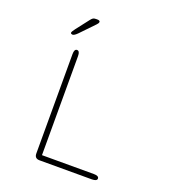

<svg xmlns="http://www.w3.org/2000/svg" viewBox="-146 -921 911 1028"><g transform="rotate(20 309.5 -407.0)"><path d="M201 -30.5H497Q511 -30.5 518.2 -26.5Q525.5 -22.5 525.5 -15Q525.5 -8 518.2 -4Q511 0 497 0H198Q169.5 0 169.5 -28.5V-595Q169.5 -624 185 -624Q201 -624 201 -595ZM133 -692.5Q131 -692.5 127 -694.2Q123 -696 123 -700Q123 -706 137.5 -725L194 -798Q201 -807 206.8 -810.8Q212.5 -814.5 223.5 -814.5H231.5Q237.5 -814.5 242 -812.5Q246.5 -810.5 246.5 -806Q246.5 -798.5 237.5 -789.5L161 -710Q153 -702 146 -697.2Q139 -692.5 133 -692.5Z"/></g></svg>

Font: Sono ExtraLight Monospace ExtraLight
Style: Regular
Weight: 250
Version: Version 2.112